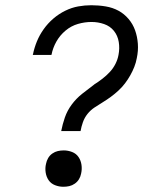

<svg xmlns="http://www.w3.org/2000/svg" viewBox="-20 -702 590 734"><path d="M214 -201Q219 -227 228 -253Q237 -279 254 -302Q271 -325 293.5 -343Q316 -361 339 -378L340 -379Q356 -389 371.5 -401Q387 -413 400 -427Q413 -441 421.5 -458Q430 -475 433 -492Q438 -517 434 -541.5Q430 -566 415.5 -584Q401 -602 378 -610Q355 -618 330 -618Q304 -618 278 -610.5Q252 -603 230.5 -585Q209 -567 195.5 -543Q182 -519 177 -493L176 -492H105L106 -494Q111 -519 121 -543.5Q131 -568 147 -590.5Q163 -613 184 -631Q205 -649 229.5 -661Q254 -673 279 -677.5Q304 -682 329 -682Q357 -682 384 -677.5Q411 -673 433 -661Q455 -649 471.5 -629.5Q488 -610 496.5 -586Q505 -562 507 -535Q509 -508 503 -480Q500 -463 493.5 -446.5Q487 -430 478 -414Q469 -398 458 -383.5Q447 -369 433 -356Q419 -343 404 -332Q389 -321 373.5 -311.5Q358 -302 342 -291.5Q326 -281 314.5 -266.5Q303 -252 297 -235Q291 -218 288 -201ZM222 12Q206 12 190.5 6Q175 0 166 -13Q157 -26 154.5 -43Q152 -60 156 -76Q158 -87 164 -97.5Q170 -108 180 -115Q190 -122 201 -124.5Q212 -127 224 -127Q240 -127 255.5 -121Q271 -115 280 -102Q289 -89 291.5 -72Q294 -55 290 -38Q288 -27 282 -17Q276 -7 266 0Q256 7 245 9.5Q234 12 222 12Z"/></svg>

Font: Lode
Style: Italic
Weight: 400
Italic angle: -11°
Monospace: yes
Designer: Belleve Invis
Foundry: Belleve Invis
Version: Version 29.2.0; ttfautohint (v1.8.3)